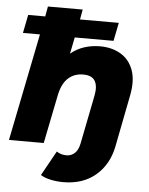

<svg xmlns="http://www.w3.org/2000/svg" viewBox="-62 -792 812 1045"><g transform="rotate(5 344.5 -269.5)"><path d="M323 203Q288 203 254.5 196Q221 189 199 175L274 40Q296 56 328 56Q354 56 373 38.5Q392 21 399 -15L452 -282Q462 -334 445 -362Q428 -390 381 -390Q332 -390 299 -360Q266 -330 253 -268L199 0H9L127 -587H34L54 -687H147L157 -742H347L337 -687H549L529 -587H317L299 -497Q333 -525 373.5 -538Q414 -551 459 -551Q524 -551 572 -522.5Q620 -494 640.5 -438Q661 -382 645 -300L589 -14Q569 85 499.5 144Q430 203 323 203Z"/></g></svg>

Font: Montserrat ExtraBold
Style: Italic
Weight: 800
Italic angle: -11.3°
Designer: Julieta Ulanovsky
Foundry: Julieta Ulanovsky
Version: Version 9.000; ttfautohint (v1.8.4.7-5d5b)